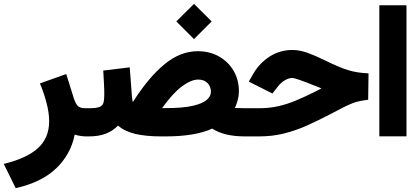

<svg xmlns="http://www.w3.org/2000/svg" viewBox="-67 -709 2176 998"><path d="M321.3 -9.3Q301.3 92.8 225.3 165.8Q149.4 238.8 14.6 269L-47.4 143.1Q72.3 113.8 130.4 60.8Q188.5 7.8 188.5 -79.1Q188.5 -123 174.3 -176.3Q160.2 -229.5 140.6 -275.4L277.3 -324.2L316.9 -197.3Q327.6 -166 339.6 -156.2Q351.6 -146.5 376.5 -146.5H395.5V0H381.8Q364.7 0 349.4 -2.7Q334 -5.4 321.3 -9.3Z M849.6 -597.7 941.4 -689 1033.2 -597.7 941.4 -505.9ZM623.5 -178.2Q703.6 -305.2 786.9 -374Q870.1 -442.9 960 -442.9Q1022.9 -442.9 1071.3 -415.5Q1119.6 -388.2 1147.2 -341.1Q1174.8 -293.9 1174.8 -234.4Q1174.8 -210.9 1168.9 -189.2Q1163.1 -167.5 1153.8 -147.9Q1176.8 -146.5 1205.6 -146.5H1220.2V0H1205.6Q1098.1 0 1036.1 -40.5Q947.8 0 793.9 0H769Q692.4 0 636.7 -12.9Q581.1 -25.9 546.4 -56.2Q519.5 -28.3 482.9 -14.2Q446.3 0 395.5 0H376V-146.5H395Q432.1 -146.5 449 -152.6Q465.8 -158.7 470.5 -174.3Q475.1 -189.9 475.1 -218.3Q475.1 -247.1 473.1 -280.3Q471.2 -313.5 469.7 -342.3L607.4 -358.9L618.7 -208Q619.6 -198.7 620.8 -191.2Q622.1 -183.6 623.5 -178.2ZM792 -147Q882.8 -147 934.6 -158.9Q986.3 -170.9 1007.8 -189.9Q1029.3 -209 1029.3 -231Q1029.3 -259.3 1011.7 -277.3Q994.1 -295.4 963.4 -295.4Q926.3 -295.4 878.7 -260Q831.1 -224.6 775.4 -147Z M1200.7 0V-146.5H1280.3Q1332 -146.5 1377.4 -156.5Q1422.9 -166.5 1469.5 -185.8Q1516.1 -205.1 1570.8 -232.4L1604 -249.5Q1596.7 -252.4 1589.4 -255.6Q1582 -258.8 1572.3 -262.2Q1470.2 -303.7 1452.1 -303.7Q1434.1 -303.7 1413.3 -291.5Q1392.6 -279.3 1377.4 -259.3L1349.1 -223.1L1226.1 -284.7L1249 -324.7Q1281.7 -381.3 1335 -415.3Q1388.2 -449.2 1452.6 -449.2Q1490.2 -449.2 1529.8 -435.1Q1569.3 -420.9 1613.3 -399.4Q1657.2 -377.9 1688.5 -364.5Q1719.7 -351.1 1744.6 -343.8Q1769.5 -336.4 1793.9 -332.8Q1818.4 -329.1 1848.6 -327.6L1846.7 -190.4Q1822.3 -187.5 1804 -183.8Q1785.6 -180.2 1765.6 -172.6Q1745.6 -165 1717.3 -150.6Q1689 -136.2 1644.5 -112.8Q1584.5 -81.5 1527.1 -55.9Q1469.7 -30.3 1409.2 -15.1Q1348.6 0 1278.8 0Z M1904.8 -681.6H2045.9V-0.5H1904.8Z"/></svg>

Font: Vazir Black WOL-UI
Style: Black-WOL-UI
Weight: 900
Designer: Saber Rastikerdar
Foundry: Saber Rastikerdar
Version: Version 30.0.0